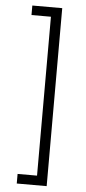

<svg xmlns="http://www.w3.org/2000/svg" viewBox="-60 -794 432 965"><g transform="rotate(5 156.0 -311.0)"><path d="M63 138.2V89.8H161.1V-711.9H63V-759.8H213.9V138.2Z"/></g></svg>

Font: Anuphan Light
Style: Regular
Weight: 300
Designer: Mike Abbink, Paul van der Laan, Pieter van Rosmalen, Mint Tantisuwanna
Foundry: Bold Monday; Cadson Demak
Version: Version 3.002;hotconv 1.0.109;makeotfexe 2.5.65596